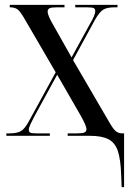

<svg xmlns="http://www.w3.org/2000/svg" viewBox="-20 -556 532 786"><path d="M476 160Q474 97 462.5 62.5Q451 28 424 14Q397 0 349 0H257V-10H295Q319 -10 326.5 -14Q334 -18 334 -28Q334 -41 309 -85L214 -250L121 -80Q110 -59 104 -46Q98 -33 98 -25Q98 -16 104 -13Q110 -10 128 -10H184V0H6V-10H19Q50 -10 66 -19.5Q82 -29 99 -61L208 -260L81 -478Q64 -508 52.5 -517Q41 -526 22 -526H20V-536H244V-526H213Q190 -526 182.5 -522Q175 -518 175 -508Q175 -493 199 -452L273 -321L346 -454Q358 -474 364 -488Q370 -502 370 -511Q370 -519 364 -522.5Q358 -526 337 -526H288V-536H461V-526H449Q419 -526 403.5 -517Q388 -508 370 -477L279 -310L426 -58Q443 -28 454 -19Q465 -10 481 -10H488V210H478Z"/></svg>

Font: Noto Serif Display ExtraCondensed Medium
Style: Regular
Weight: 500
Width: 2
Designer: Monotype Design Team
Foundry: Monotype Imaging Inc.
Version: Version 2.009